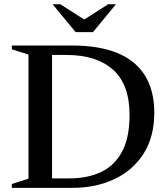

<svg xmlns="http://www.w3.org/2000/svg" viewBox="-20 -904 807 924"><path d="M603.5 -350.5Q603.5 -497.5 524 -568.5Q444.5 -639.5 300.5 -639.5H169L165 -685H326.5Q457 -685 545 -648.8Q633 -612.5 677.8 -540.2Q722.5 -468 722.5 -361.5Q722.5 -245 671 -164.5Q619.5 -84 530.5 -42Q441.5 0 329.5 0H165L169 -45.5H313Q402 -45.5 467 -76.5Q532 -107.5 567.8 -174.8Q603.5 -242 603.5 -350.5ZM37 0V-18.5L117 -44V-641.5L37 -666.5V-685H230.5V0ZM398 -802H373L500.5 -883.5H538L427.5 -749.5H344L233 -883.5H270.5Z"/></svg>

Font: Newsreader 36pt Medium
Style: Regular
Weight: 500
Designer: Hugues Gentile
Foundry: Production Type
Version: Version 1.003